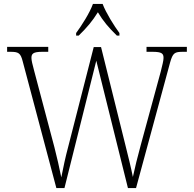

<svg xmlns="http://www.w3.org/2000/svg" viewBox="-20 -951 980 971"><path d="M365 -784V-771H378C421 -813 447 -844 475 -889C502 -844 528 -813 571 -771H584V-784C556 -822 516 -886 499 -931H450C434 -886 393 -822 365 -784ZM95 -640 265 0H306L467 -644L627 0H668L840 -634C854 -684 863 -689 906 -689H925V-714H721V-689H751C799 -689 807 -680 807 -658C807 -644 801 -622 793 -589L692 -218C676 -160 661 -99 652 -56C642 -106 629 -158 613 -222L491 -713H454L325 -209C310 -153 301 -109 290 -54C278 -111 271 -145 255 -207L153 -592C144 -626 139 -645 139 -658C139 -679 147 -689 194 -689H224V-714H16V-689H31C73 -689 84 -684 95 -640Z"/></svg>

Font: Noto Serif Hebrew SemiCondensed ExtraLight
Style: Regular
Weight: 200
Width: 4
Designer: Monotype Design Team
Foundry: Monotype Imaging Inc.
Version: Version 2.004